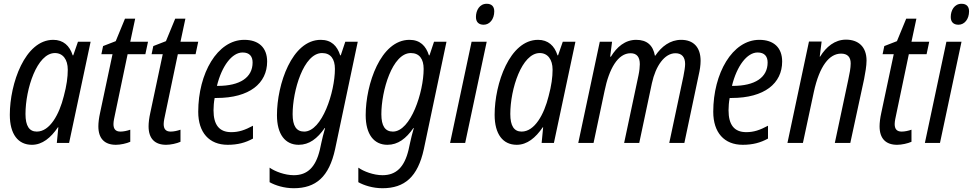

<svg xmlns="http://www.w3.org/2000/svg" viewBox="-20 -757 5153 1017"><path d="M149 10C204 10 249 -27 287 -83H289L281 0H346L460 -536H393L368 -464H365C349 -515 315 -546 262 -546C112 -546 32 -314 32 -149C32 -46 76 10 149 10ZM175 -60C135 -60 115 -90 115 -153C115 -286 176 -476 271 -476C313 -476 339 -442 339 -388C339 -348 333 -304 318 -248C294 -151 244 -60 175 -60Z M594 10C618 10 650 3 670 -6V-70C653 -64 634 -60 618 -60C591 -60 581 -75 581 -100C581 -115 586 -136 590 -155L656 -470H750L764 -536H670L696 -658H642L593 -539L526 -513L517 -470H576L510 -159C504 -132 501 -107 501 -88C501 -23 534 10 594 10Z M860 10C884 10 916 3 936 -6V-70C919 -64 900 -60 884 -60C857 -60 847 -75 847 -100C847 -115 852 -136 856 -155L922 -470H1016L1030 -536H936L962 -658H908L859 -539L792 -513L783 -470H842L776 -159C770 -132 767 -107 767 -88C767 -23 800 10 860 10Z M1186 10C1239 10 1280 -1 1320 -23V-91C1277 -68 1245 -57 1205 -57C1141 -57 1111 -96 1111 -173C1111 -194 1113 -217 1117 -238H1127C1302 -238 1395 -316 1395 -431C1395 -505 1350 -546 1274 -546C1131 -546 1030 -368 1030 -165C1030 -55 1088 10 1186 10ZM1133 -302H1129C1155 -408 1209 -479 1265 -479C1302 -479 1318 -458 1318 -426C1318 -347 1252 -302 1133 -302Z M1536 240C1653 240 1723 180 1755 33L1875 -536H1809L1785 -464H1782C1766 -514 1735 -546 1679 -546C1526 -546 1447 -310 1447 -147C1447 -45 1491 10 1562 10C1618 10 1661 -23 1700 -79H1702C1694 -52 1686 -19 1682 0L1674 37C1652 128 1609 171 1536 171C1489 171 1436 151 1408 131V208C1438 225 1485 240 1536 240ZM1591 -60C1550 -60 1530 -90 1530 -152C1530 -276 1588 -476 1686 -476C1732 -476 1754 -444 1754 -392C1754 -270 1686 -60 1591 -60Z M2006 240C2123 240 2193 180 2225 33L2345 -536H2279L2255 -464H2252C2236 -514 2205 -546 2149 -546C1996 -546 1917 -310 1917 -147C1917 -45 1961 10 2032 10C2088 10 2131 -23 2170 -79H2172C2164 -52 2156 -19 2152 0L2144 37C2122 128 2079 171 2006 171C1959 171 1906 151 1878 131V208C1908 225 1955 240 2006 240ZM2061 -60C2020 -60 2000 -90 2000 -152C2000 -276 2058 -476 2156 -476C2202 -476 2224 -444 2224 -392C2224 -270 2156 -60 2061 -60Z M2542 -626C2574 -626 2598 -656 2598 -697C2598 -723 2584 -737 2558 -737C2520 -737 2501 -702 2501 -667C2501 -640 2516 -626 2542 -626ZM2364 0H2444L2558 -536H2478Z M2717 10C2772 10 2817 -27 2855 -83H2857L2849 0H2914L3028 -536H2961L2936 -464H2933C2917 -515 2883 -546 2830 -546C2680 -546 2600 -314 2600 -149C2600 -46 2644 10 2717 10ZM2743 -60C2703 -60 2683 -90 2683 -153C2683 -286 2744 -476 2839 -476C2881 -476 2907 -442 2907 -388C2907 -348 2901 -304 2886 -248C2862 -151 2812 -60 2743 -60Z M3043 0H3124L3182 -274C3206 -393 3253 -475 3320 -475C3354 -475 3369 -454 3369 -417C3369 -403 3367 -382 3362 -358L3286 0H3366L3433 -316C3453 -408 3500 -475 3558 -475C3592 -475 3609 -454 3609 -418C3609 -402 3605 -379 3600 -353L3525 0H3605L3681 -360C3687 -386 3691 -411 3691 -435C3691 -507 3653 -546 3588 -546C3530 -546 3484 -511 3451 -462H3449C3439 -517 3407 -546 3350 -546C3291 -546 3247 -508 3216 -457H3212L3222 -536H3157Z M3914 10C3967 10 4008 -1 4048 -23V-91C4005 -68 3973 -57 3933 -57C3869 -57 3839 -96 3839 -173C3839 -194 3841 -217 3845 -238H3855C4030 -238 4123 -316 4123 -431C4123 -505 4078 -546 4002 -546C3859 -546 3758 -368 3758 -165C3758 -55 3816 10 3914 10ZM3861 -302H3857C3883 -408 3937 -479 3993 -479C4030 -479 4046 -458 4046 -426C4046 -347 3980 -302 3861 -302Z M4151 0H4233L4291 -271C4321 -408 4373 -473 4435 -473C4469 -473 4486 -455 4486 -421C4486 -397 4480 -366 4473 -334L4402 0H4484L4557 -338C4563 -370 4570 -407 4570 -436C4570 -510 4526 -547 4461 -547C4402 -547 4356 -509 4324 -457H4322L4332 -537H4265Z M4732 10C4756 10 4788 3 4808 -6V-70C4791 -64 4772 -60 4756 -60C4729 -60 4719 -75 4719 -100C4719 -115 4724 -136 4728 -155L4794 -470H4888L4902 -536H4808L4834 -658H4780L4731 -539L4664 -513L4655 -470H4714L4648 -159C4642 -132 4639 -107 4639 -88C4639 -23 4672 10 4732 10Z M5057 -626C5089 -626 5113 -656 5113 -697C5113 -723 5099 -737 5073 -737C5035 -737 5016 -702 5016 -667C5016 -640 5031 -626 5057 -626ZM4879 0H4959L5073 -536H4993Z"/></svg>

Font: Noto Sans Condensed
Style: Italic
Weight: 400
Width: 3
Italic angle: -12°
Designer: Monotype Design Team
Foundry: Monotype Imaging Inc.
Version: Version 2.013